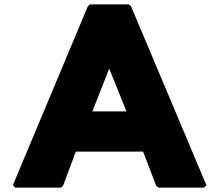

<svg xmlns="http://www.w3.org/2000/svg" viewBox="-20 -852 1001 879"><path d="M570 -832H392L382 -823L39 -4L50 7H259L269 -2L327 -158H635L695 -2L705 7H914L925 -4L580 -823ZM403 -342 480 -538 559 -342Z"/></svg>

Font: Hussar Woodtype
Style: Ultra
Weight: 900
Foundry: Cannot Into Space Fonts
Version: Version 1.07